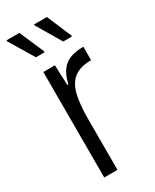

<svg xmlns="http://www.w3.org/2000/svg" viewBox="-186 -753 651 804"><g transform="rotate(-30 139.5 -351.0)"><path d="M65 0V-510H121L125 -413H130Q139 -453 156.5 -476Q174 -499 200.5 -508.5Q227 -518 263 -518V-453Q211 -453 181.5 -431Q152 -409 140.5 -363.5Q129 -318 129 -247V0ZM243 -579H201L131 -697V-702H193L243 -584ZM111 -579H69L-2 -697V-702H60L111 -584Z"/></g></svg>

Font: Saira Condensed
Style: Regular
Weight: 400
Width: 3
Designer: Hector Gatti with collaboration of the Omnibus-Type team
Foundry: Omnibus-Type
Version: Version 1.101